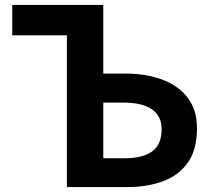

<svg xmlns="http://www.w3.org/2000/svg" viewBox="-20 -761 865 781"><path d="M252.1 0V-617.3H29.9V-740.8H400.1V-461.7H490.8Q570.6 -461.7 636.4 -438.5Q702.2 -415.3 741.7 -365.7Q781.3 -316.2 781.3 -238.5Q781.3 -152.4 744.1 -99.8Q706.9 -47.2 642.7 -23.6Q578.5 0 497.3 0ZM400.1 -117.2H486.6Q559.8 -117.2 598.6 -144.9Q637.4 -172.6 637.4 -235.7Q637.4 -289.1 597.8 -316.4Q558.3 -343.7 481 -343.7H400.1Z"/></svg>

Font: Noto Sans SC Thin
Style: Regular
Weight: 100
Designer: Ryoko NISHIZUKA 西塚涼子 (kana, bopomofo & ideographs); Paul D. Hunt (Latin, Greek & Cyrillic); Sandoll Communications 산돌커뮤니
Foundry: Adobe
Version: Version 2.004-H2;hotconv 1.0.118;makeotfexe 2.5.65603